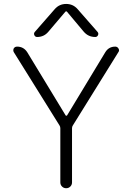

<svg xmlns="http://www.w3.org/2000/svg" viewBox="-20 -995 677 993"><path d="M484.4 -830.1Q491.2 -822.3 486.8 -813Q482.4 -803.7 472.7 -803.7Q436.5 -803.7 413.1 -831.1L327.1 -933.6Q322.3 -939.5 317.4 -933.6L229.5 -830.1Q207 -803.7 171.9 -803.7Q162.1 -803.7 157.7 -813Q153.3 -822.3 160.2 -830.1L262.7 -947.3Q286.1 -974.6 322.3 -974.6Q358.4 -974.6 381.8 -947.3ZM524.4 -724.6Q542 -753.9 576.2 -753.9Q586.9 -753.9 592.8 -744.1Q595.7 -739.3 595.7 -734.4Q595.7 -729.5 591.8 -724.6L356.4 -345.7Q352.5 -339.8 352.5 -332V-51.8Q352.5 -39.1 343.8 -30.3Q335 -21.5 322.3 -21.5Q309.6 -21.5 300.8 -30.3Q292 -39.1 292 -51.8V-332Q292 -339.8 288.1 -345.7L51.8 -724.6Q48.8 -729.5 48.8 -734.4Q48.8 -739.3 50.8 -744.1Q56.6 -753.9 68.4 -753.9Q102.5 -753.9 121.1 -724.6L319.3 -398.4Q320.3 -396.5 323.2 -396.5Q326.2 -396.5 327.1 -398.4Z"/></svg>

Font: Gen Jyuu Gothic Light
Style: Regular
Weight: 200
Designer: [Source Han Sans]
Ryoko NISHIZUKA  (kana & ideographs); Paul D. Hunt (Latin, Greek & Cyrillic); Wenlong ZHANG  (bopomofo
Version: Version 1.002.20150607